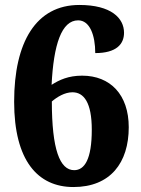

<svg xmlns="http://www.w3.org/2000/svg" viewBox="-20 -744 568 774"><path d="M276 10C425 10 499 -88 499 -231C499 -362 425 -439 311 -439C256 -439 219 -422 188 -402C196 -564 228 -662 295 -662C342 -662 364 -602 364 -530C449 -530 480 -566 480 -612C480 -671 428 -724 300 -724C125 -724 37 -574 37 -334C37 -97 132 10 276 10ZM279 -58C221 -58 189 -142 189 -335C210 -353 241 -372 272 -372C318 -372 350 -331 350 -221C350 -102 321 -58 279 -58Z"/></svg>

Font: Noto Serif Georgian SemiCondensed ExtraBold
Style: Regular
Weight: 800
Width: 4
Designer: Monotype Design Team, Akaki Razmadze
Foundry: Google LLC
Version: Version 2.003